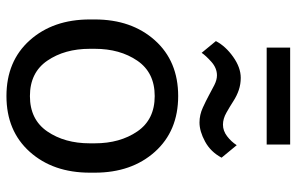

<svg xmlns="http://www.w3.org/2000/svg" viewBox="-185 -737 937 607"><g transform="rotate(90 283.5 -433.5)"><path d="M41.5 -249Q41.5 -132.8 107.4 -59.1Q173.3 14.6 283.7 14.6Q394 14.6 460 -59.1Q525.9 -132.8 525.9 -249V-264.6Q525.9 -380.9 460 -454.6Q394 -528.3 283.7 -528.3Q173.3 -528.3 107.4 -454.6Q41.5 -380.9 41.5 -264.6ZM134.3 -264.6Q134.3 -344.2 171.9 -399.2Q209.5 -454.1 283.7 -454.1Q357.9 -454.1 395.5 -399.2Q433.1 -344.2 433.1 -264.6V-249Q433.1 -169.4 395.5 -114.5Q357.9 -59.6 283.7 -59.6Q209.5 -59.6 171.9 -114.5Q134.3 -169.4 134.3 -249ZM109.9 -647.5 147 -602.5Q155.8 -615.7 175.5 -633.3Q195.3 -650.9 218.3 -650.9Q232.4 -650.9 249 -642.6Q265.6 -634.3 282.2 -625Q297.4 -616.7 320.3 -606.2Q343.3 -595.7 367.2 -595.7Q395 -595.7 427.5 -613.3Q460 -630.9 478.5 -665.5L439 -713.4Q427.7 -695.8 410.6 -682.9Q393.6 -669.9 374 -669.9Q355.5 -669.9 336.4 -680.7Q317.4 -691.4 300.8 -702.1Q282.7 -713.9 264.4 -720Q246.1 -726.1 226.1 -726.1Q193.4 -726.1 159.7 -702.1Q126 -678.2 109.9 -647.5ZM437 -882.3H130.4V-808.1H437Z"/></g></svg>

Font: Roboto Flex
Style: Regular
Weight: 400
Designer: Berlow after Robertson
Foundry: Google
Version: Version 3.200;gftools[0.9.32]